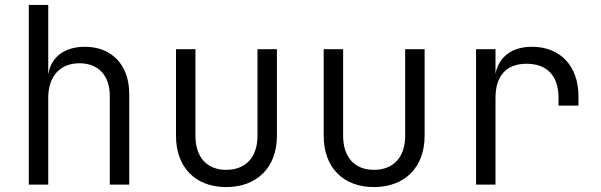

<svg xmlns="http://www.w3.org/2000/svg" viewBox="-20 -750 2440 780"><path d="M325 -560C244 -560 189 -520 177 -452H176V-730H97V0H176V-353C176 -441 225 -493 303 -493C379 -493 426 -444 426 -360V0H505V-369C505 -486 434 -560 325 -560Z M899 10C1024 10 1105 -70 1105 -198V-550H1026V-198C1026 -111 978 -60 899 -60C821 -60 774 -111 774 -198V-550H695V-198C695 -70 774 10 899 10Z M1499 10C1624 10 1705 -70 1705 -198V-550H1626V-198C1626 -111 1578 -60 1499 -60C1421 -60 1374 -111 1374 -198V-550H1295V-198C1295 -70 1374 10 1499 10Z M2141 -560C2060 -560 2006 -519 1993 -450V-550H1914V0H1993V-353C1993 -443 2038 -491 2119 -491C2203 -491 2249 -441 2249 -353V-321H2330V-359C2330 -482 2256 -560 2141 -560Z"/></svg>

Font: Tekne LDO Light
Style: Regular
Weight: 300
Monospace: yes
Designer: Alessio Laiso, Mario Rullo, Paolo Rosset
Foundry: Alessio Laiso
Version: Version 1.000;hotconv 1.0.109;makeotfexe 2.5.65596